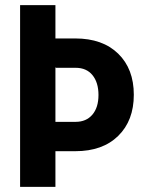

<svg xmlns="http://www.w3.org/2000/svg" viewBox="-20 -731 573 751"><path d="M196.8 -254.4H275.9Q317.4 -254.4 341.3 -282.5Q365.2 -310.5 365.2 -359.4Q365.2 -408.2 341.8 -437Q318.4 -465.8 275.9 -465.8H198.7L196.8 -468.3ZM196.8 -710.9V-580.6H274.4Q381.3 -580.6 442.4 -521Q503.4 -461.4 503.4 -360.4Q503.4 -259.3 442.4 -199.5Q381.3 -139.6 274.9 -139.6H196.8V0H58.6V-710.9Z"/></svg>

Font: RobotoCondensed-Bold
Style: Bold
Weight: 700
Designer: Google
Version: Version 2.001240; 2014